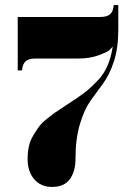

<svg xmlns="http://www.w3.org/2000/svg" viewBox="-20 -536 519 758"><path d="M50 -469H375Q403 -469 415 -480Q427 -491 429 -516H447V-419Q447 -346 429.5 -293Q412 -240 387 -206.5Q362 -173 337.5 -138.5Q313 -104 295.5 -46Q278 12 278 92Q278 140 256 171Q234 202 185 202Q141 202 115 171.5Q89 141 89 92Q89 65 94 42Q99 19 111.5 -1.5Q124 -22 134 -36Q144 -50 166 -67.5Q188 -85 199.5 -93Q211 -101 239.5 -119.5Q268 -138 278 -145Q308 -165 326.5 -180.5Q345 -196 368 -220.5Q391 -245 405 -278Q419 -311 425 -352Q421 -347 413 -339Q405 -331 370 -318Q335 -305 290 -305H121Q93 -305 81 -294Q69 -283 67 -258H50Z"/></svg>

Font: Elsie Swash Caps Black
Style: Regular
Weight: 900
Designer: Alejandro Inler
Foundry: Alejandro Inler
Version: 1.001